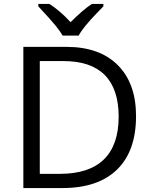

<svg xmlns="http://www.w3.org/2000/svg" viewBox="-20 -951 769 971"><path d="M668 -363.8Q668 -187 572 -93.5Q476.1 0 295.9 0H98.1V-713.9H316.9Q483.4 -713.9 575.7 -621.6Q668 -529.3 668 -363.8ZM580.1 -360.8Q580.1 -500.5 510 -571.3Q439.9 -642.1 301.8 -642.1H181.2V-71.8H282.2Q430.7 -71.8 505.4 -144.8Q580.1 -217.8 580.1 -360.8ZM173.8 -931.2H230Q285.6 -895 336.9 -838.9Q400.4 -902.3 444.8 -931.2H502.9V-918.9L470.7 -885.7Q400.4 -813.5 377.9 -771H296.9Q285.6 -791 260.7 -821.8Q235.8 -852.5 173.8 -918.9Z"/></svg>

Font: Open Sans ACDW
Style: acdw
Weight: 400
Foundry: Ascender Corporation
Version: Version 1.10